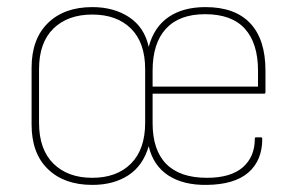

<svg xmlns="http://www.w3.org/2000/svg" viewBox="-20 -510 835 541"><path d="M240 11Q161 11 115 -33.5Q69 -78 69 -159V-319Q69 -400 115 -445Q161 -490 240 -490Q301 -490 344 -461.5Q387 -433 399 -378Q414 -434 455 -462Q496 -490 559 -490Q642 -490 685 -444.5Q728 -399 728 -311V-250Q728 -246 724 -246H410V-163Q410 -87 448.5 -48Q487 -9 563 -9Q630 -9 664 -38.5Q698 -68 698 -119Q698 -123 701 -123H715Q719 -123 719 -119Q719 -58 680 -24Q641 10 563 11Q497 12 454.5 -15.5Q412 -43 399 -98Q383 -43 341.5 -16Q300 11 240 11ZM240 -9Q309 -9 349 -49Q389 -89 389 -164V-315Q389 -390 349 -429.5Q309 -469 240 -469Q171 -469 130.5 -429.5Q90 -390 90 -315V-164Q90 -89 130.5 -49Q171 -9 240 -9ZM410 -266H707V-311Q707 -388 670 -429Q633 -470 558 -470Q485 -470 447.5 -429Q410 -388 410 -311Z"/></svg>

Font: Sofia Sans Semi Condensed Thin
Style: Regular
Weight: 250
Version: Version 4.100